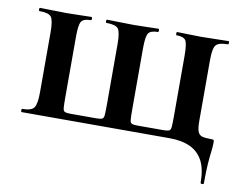

<svg xmlns="http://www.w3.org/2000/svg" viewBox="-63 -471 886 700"><g transform="rotate(10 379.5 -121.0)"><path d="M719 140Q719 90 703 59.5Q687 29 656 14.5Q625 0 579 0H32Q29 0 29 -6Q29 -12 32 -12Q66 -12 75.5 -26Q85 -40 85 -83V-305Q85 -349 75.5 -361.5Q66 -374 32 -374Q29 -374 29 -380Q29 -386 32 -386Q53 -386 78.5 -385Q104 -384 131 -384Q156 -384 180 -385Q204 -386 222 -386Q225 -386 225 -380Q225 -374 222 -374Q195 -374 187 -361.5Q179 -349 179 -305V-81Q179 -54 180 -42Q181 -30 187.5 -27.5Q194 -25 208 -25H303Q318 -25 324.5 -27.5Q331 -30 332 -42.5Q333 -55 333 -83V-305Q333 -349 323.5 -361.5Q314 -374 280 -374Q277 -374 277 -380Q277 -386 280 -386Q301 -386 326.5 -385Q352 -384 379 -384Q404 -384 428 -385Q452 -386 470 -386Q473 -386 473 -380Q473 -374 470 -374Q443 -374 435 -361.5Q427 -349 427 -305V-81Q427 -54 428 -42Q429 -30 435.5 -27.5Q442 -25 456 -25H551Q566 -25 572.5 -27.5Q579 -30 580 -42.5Q581 -55 581 -83V-305Q581 -349 573.5 -361.5Q566 -374 539 -374Q537 -374 537 -380Q537 -386 539 -386Q558 -386 580.5 -385Q603 -384 627 -384Q655 -384 681.5 -385Q708 -386 730 -386Q732 -386 732 -380Q732 -374 730 -374Q695 -374 685 -361.5Q675 -349 675 -305V-81Q675 -53 680 -41Q685 -29 696.5 -26Q708 -23 729 -23Q737 -23 738.5 -21.5Q740 -20 740 -12Q740 4 737.5 22.5Q735 41 733 69Q731 97 731 140Q731 144 725 144Q719 144 719 140Z"/></g></svg>

Font: Cormorant
Style: Bold
Weight: 700
Designer: Christian Thalmann (Catharsis Fonts)
Foundry: Catharsis Fonts
Version: Version 4.000